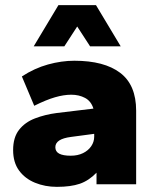

<svg xmlns="http://www.w3.org/2000/svg" viewBox="-20 -716 600 746"><path d="M201 10Q155 10 116 -6Q77 -22 54 -53.5Q31 -85 31 -133Q31 -182 54 -211.5Q77 -241 116 -256Q155 -271 201 -277L343 -294Q334 -323 310.5 -335.5Q287 -348 257 -348Q228 -348 193.5 -338Q159 -328 113 -305L65 -419Q114 -451 166.5 -465.5Q219 -480 269 -480Q385 -480 447 -433Q509 -386 509 -286V0H355V-45Q325 -14 290 -2Q255 10 201 10ZM255 -111Q282 -111 302.5 -121Q323 -131 334.5 -148Q346 -165 346 -185V-196L256 -184Q225 -180 210 -170Q195 -160 195 -144Q195 -127 210 -119Q225 -111 255 -111ZM111 -536 207 -696H353L449 -536H330L280 -613L230 -536Z"/></svg>

Font: Gantari ExtraBold
Style: Regular
Weight: 800
Version: Version 1.000